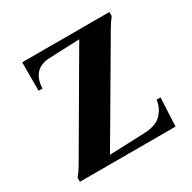

<svg xmlns="http://www.w3.org/2000/svg" viewBox="-149 -815 967 965"><g transform="rotate(-30 334.5 -332.5)"><path d="M48 0V-23Q68 -47 84 -75L402 -620V-622L227 -615Q125 -611 119 -500H97V-665H603V-642Q584 -617 568 -590L248 -44V-42L453 -50Q521 -53 552.5 -87.5Q584 -122 588 -165H611L603 0Z"/></g></svg>

Font: Bona Nova SC
Style: Bold
Weight: 700
Designer: Mateusz Machalski
Foundry: Capitalics
Version: Version 4.001; ttfautohint (v1.8.4.7-5d5b)